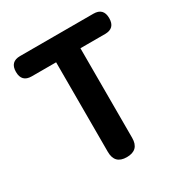

<svg xmlns="http://www.w3.org/2000/svg" viewBox="-170 -874 966 1008"><g transform="rotate(-30 312.5 -370.0)"><path d="M90.8 -740.2H535.2Q595.7 -740.2 595.7 -678.7Q595.7 -617.2 535.2 -617.2H385.7V-74.2Q385.7 0 311.5 0Q238.3 0 238.3 -74.2V-617.2H90.8Q30.3 -617.2 30.3 -678.7Q30.3 -740.2 90.8 -740.2Z"/></g></svg>

Font: GenSenMaruGothic TW TTF Bold
Style: Regular
Weight: 700
Version: Version 1.301